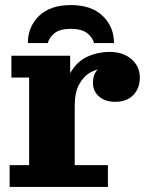

<svg xmlns="http://www.w3.org/2000/svg" viewBox="-20 -738 588 758"><path d="M18 0V-86H95V-432H25V-518H257V-336L275 -340V-86H406V0ZM229 -321Q231 -403 257 -449Q283 -495 324.5 -514Q366 -533 413 -533Q466 -533 499 -504.5Q532 -476 532 -432Q532 -389 506 -362.5Q480 -336 435 -336Q395 -336 371 -357Q347 -378 347 -411Q347 -450 372.5 -470Q398 -490 454 -486L449 -431Q445 -448 430 -457.5Q415 -467 392 -467Q364 -467 337 -452Q310 -437 292.5 -405Q275 -373 275 -321ZM90 -568Q90 -632 134 -675Q178 -718 260 -718Q341 -718 385.5 -675Q430 -632 430 -568H351Q347 -588 325.5 -606Q304 -624 260 -624Q215 -624 194 -606Q173 -588 169 -568Z"/></svg>

Font: Montagu Slab 144pt
Style: Bold
Weight: 700
Designer: Florian Karsten
Foundry: Florian Karsten
Version: Version 1.000